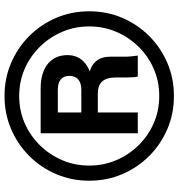

<svg xmlns="http://www.w3.org/2000/svg" viewBox="10 -785 790 850"><g transform="rotate(-90 405.0 -360.0)"><path d="M405 15Q327 15 259 -14Q191 -43 139.5 -94.5Q88 -146 59 -214Q30 -282 30 -360Q30 -438 59 -506Q88 -574 139.5 -625.5Q191 -677 259 -706Q327 -735 405 -735Q483 -735 551 -706Q619 -677 670.5 -625.5Q722 -574 751 -506Q780 -438 780 -360Q780 -282 751 -214Q722 -146 670.5 -94.5Q619 -43 551 -14Q483 15 405 15ZM405 -50Q469 -50 524.5 -74Q580 -98 622.5 -141Q665 -184 689 -240Q713 -296 713 -360Q713 -424 689 -480Q665 -536 622.5 -579Q580 -622 524.5 -646Q469 -670 405 -670Q341 -670 285.5 -646Q230 -622 187.5 -579Q145 -536 121 -480Q97 -424 97 -360Q97 -296 121 -240Q145 -184 187.5 -141Q230 -98 285.5 -74Q341 -50 405 -50ZM240 -145V-575H438Q508 -575 547 -543.5Q586 -512 586 -456Q586 -369 472 -345V-361Q523 -363 551 -338Q579 -313 579 -267V-196Q579 -186 580.5 -173.5Q582 -161 584 -145H491Q489 -153 488 -165.5Q487 -178 487 -196V-242Q487 -283 469.5 -302.5Q452 -322 414 -322H276V-395H433Q462 -395 478 -408.5Q494 -422 494 -448Q494 -473 478.5 -486Q463 -499 433 -499H332V-145Z"/></g></svg>

Font: Instrument Sans Condensed
Style: Bold
Weight: 700
Width: 3
Designer: Rodrigo Fuenzalida
Foundry: fragTYPE
Version: Version 1.000;gftools[0.9.28]